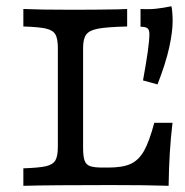

<svg xmlns="http://www.w3.org/2000/svg" viewBox="-20 -600 599 620"><path d="M166.8 -125.8V-445.2Q166.8 -475.1 158.9 -488.8Q151 -502.5 128.5 -507.7Q106 -512.9 55.4 -514.5V-571Q108.5 -568.5 208.3 -568.5Q296.9 -568.6 331.7 -569.4Q361.6 -569.4 390.6 -571V-514.5Q326.3 -512.9 297.5 -507.6Q268.8 -502.4 258.6 -488.6Q248.3 -474.9 248.3 -445.2V-124.6Q248.3 -95.3 253 -81.8Q257.7 -68.4 270.7 -63.6Q283.6 -58.9 311.9 -58.9H329.8Q376 -58.9 402 -70.8Q427.9 -82.7 445 -112.7Q462 -142.8 478.2 -203.4H537.1Q525.9 -112.1 524.5 0Q458.7 -2.4 339.5 -2.4Q145.6 -2.4 55.4 0V-56.5Q106 -58.1 128.5 -63.3Q151 -68.5 158.9 -82.2Q166.8 -95.9 166.8 -125.8ZM462.4 -489.7Q462.4 -503.3 456.5 -508.5Q450.5 -513.7 433.8 -513.7V-571Q460.9 -569.4 483.6 -571.8Q506.3 -574.2 533.4 -579.8Q535 -575.9 536.2 -561.2Q537.5 -546.4 537.5 -531.2Q537.5 -497.8 526.5 -447.1Q515.5 -396.3 488.6 -327.4L441.8 -340.3Q452.1 -396.8 457.3 -433.9Q462.4 -471 462.4 -489.7Z"/></svg>

Font: Playfair Micro SmCond SmLight
Style: Regular
Weight: 360
Width: 4
Designer: Claus Eggers Sørensen
Foundry: Claus Eggers Sørensen
Version: Version 2.100;Glyphs 3.2 (3219)